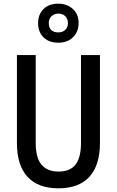

<svg xmlns="http://www.w3.org/2000/svg" viewBox="-20 -1013 634 1043"><path d="M523 -236Q523 -116 466 -53Q409 10 297 10Q187 10 129.5 -52.5Q72 -115 72 -236V-714H174V-236Q174 -156 205.5 -118.5Q237 -81 298 -81Q361 -81 390.5 -119Q420 -157 420 -237V-714H523ZM297 -781Q246 -781 216.5 -810Q187 -839 187 -887Q187 -935 216.5 -964Q246 -993 297 -993Q344 -993 375.5 -964.5Q407 -936 407 -889Q407 -840 376.5 -810.5Q346 -781 297 -781ZM297 -837Q320 -837 334.5 -850.5Q349 -864 349 -887Q349 -910 335 -924.5Q321 -939 297 -939Q274 -939 259.5 -924.5Q245 -910 245 -887Q245 -864 258 -850.5Q271 -837 297 -837Z"/></svg>

Font: Noto Sans Georgian Condensed Medium
Style: Regular
Weight: 500
Width: 3
Designer: Monotype Design Team, Akaki Razmadze
Foundry: Google LLC
Version: Version 2.005; ttfautohint (v1.8.4.7-5d5b)